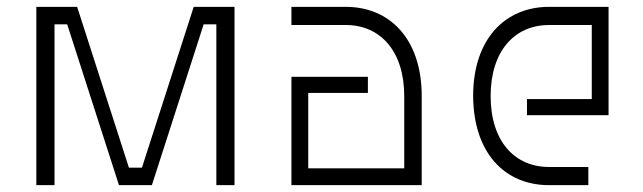

<svg xmlns="http://www.w3.org/2000/svg" viewBox="-20 -540 1875 560"><path d="M327 0H423L574 -469H611V0H664V-520H545L394 -51H356L205 -520H86V0H139V-469H176Z M1159 -260V-49H879V-269H1053V-316H830V0H1210V-260C1210 -427 1116 -520 989 -520H830V-467H989C1089 -467 1159 -391 1159 -260Z M1360 -260C1361 -93 1453 0 1581 0H1696V-53H1581C1482 -53 1411 -127 1411 -260C1411 -391 1481 -467 1581 -467H1706V-251H1517V-204H1755V-520H1581C1454 -520 1360 -427 1360 -260Z"/></svg>

Font: Grotesk 01 Extrafine
Style: Bold
Weight: 400
Designer: Frank Adebiaye, contributions by Jérémy Landes, Ariel Martín Pérez
Foundry: Velvetyne Type Foundry
Version: Version 3.000;Glyphs 3.1.2 (3150)